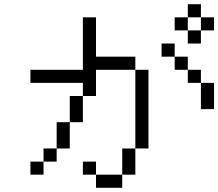

<svg xmlns="http://www.w3.org/2000/svg" viewBox="-20 -895 1040 915"><path d="M1000 -750V-812.5H937.5V-750H875V-687.5H937.5V-750ZM437.5 -62.5V0H562.5V-62.5ZM437.5 -62.5V-125H375V-62.5ZM562.5 -62.5H625Q625 -62.5 625 -187.5H562.5Q562.5 -187.5 562.5 -62.5ZM187.5 -125H125V-62.5H187.5ZM187.5 -125H250V-187.5H187.5ZM250 -187.5H312.5Q312.5 -187.5 312.5 -312.5H250Q250 -312.5 250 -187.5ZM625 -187.5H687.5Q687.5 -187.5 687.5 -562.5H625Q625 -562.5 625 -187.5ZM312.5 -312.5H375Q375 -312.5 375 -437.5H312.5Q312.5 -437.5 312.5 -312.5ZM375 -437.5H437.5Q437.5 -437.5 437.5 -562.5H625V-625H437.5V-812.5H375Q375 -812.5 375 -562.5H125V-500H375ZM937.5 -500Q937.5 -500 937.5 -375H1000Q1000 -375 1000 -500ZM937.5 -500V-562.5H875V-500ZM875 -562.5V-625H812.5V-562.5ZM812.5 -625V-687.5H750V-625ZM875 -750V-812.5H812.5V-750ZM875 -812.5H937.5V-875H875Z"/></svg>

Font: UnifontExMono
Style: Regular
Weight: 500
Version: Version 15.0.06